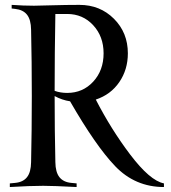

<svg xmlns="http://www.w3.org/2000/svg" viewBox="-20 -752 689 772"><path d="M19.5 0V-14.6L40.5 -16.6Q72.8 -19.5 88.6 -39.6Q104.5 -59.6 105 -100.1Q107.9 -227.1 107.9 -366.2Q107.9 -505.4 105 -632.3Q104.5 -672.9 88.6 -692.9Q72.8 -712.9 40.5 -716.3L26.9 -717.8V-732.4Q74.7 -729 116.7 -729Q130.9 -729 188.5 -730.7Q246.1 -732.4 299.3 -732.4Q382.3 -732.4 438.2 -676.5Q494.1 -620.6 494.1 -537.6Q494.1 -472.2 459.7 -421.9Q425.3 -371.6 365.2 -351.6Q426.8 -231.9 502.9 -131.3Q583 -25.4 639.2 -14.6V0Q523.4 0 442.9 -84Q365.2 -165 261.7 -344.7Q229.5 -349.6 199.7 -365.7Q199.7 -227.1 202.6 -100.1Q203.1 -59.6 219 -39.6Q234.9 -19.5 267.1 -16.6L288.1 -14.6V0Q194.8 -4.9 153.8 -4.9Q101.1 -4.9 19.5 0ZM199.7 -386.7Q223.1 -378.4 250 -378.4Q313 -378.4 354.7 -423.6Q396.5 -468.8 396.5 -537.6Q396.5 -605.5 354.7 -650.6Q313 -695.8 250 -695.8H202.6Q199.7 -537.1 199.7 -386.7Z"/></svg>

Font: Flanker
Style: Regular
Weight: 400
Designer: Flanker
Foundry: Flanker
Version: Version 2.027